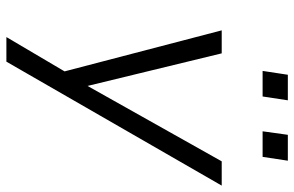

<svg xmlns="http://www.w3.org/2000/svg" viewBox="-180 -561 921 601"><g transform="rotate(90 280.5 -260.5)"><path d="M96 180 214 -20 210 23 75 -494H147L249 -74L485 -494H561L173 180ZM391 -622 402 -701H483L471 -622ZM202 -622 214 -701H294L282 -622Z"/></g></svg>

Font: Nunito Sans 7pt Light
Style: Italic
Weight: 300
Italic angle: -9°
Designer: Vernon Adams
Foundry: Vernon Adams
Version: Version 3.101;gftools[0.9.27]